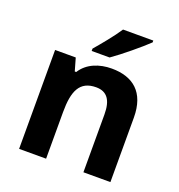

<svg xmlns="http://www.w3.org/2000/svg" viewBox="-137 -881 931 996"><g transform="rotate(20 328.5 -383.0)"><path d="M540 -756V-766H373C344 -721 290 -656 258 -619V-606H357C408 -641 502 -719 540 -756ZM388 -556C320 -556 255 -532 220 -476H212L192 -546H78V0H227V-257C227 -373 254 -437 345 -437C406 -437 433 -397 433 -319V0H582V-356C582 -496 505 -556 388 -556Z"/></g></svg>

Font: Noto Sans Javanese
Style: Bold
Weight: 700
Designer: Monotype Design Team
Foundry: Monotype Imaging Inc.
Version: Version 2.005